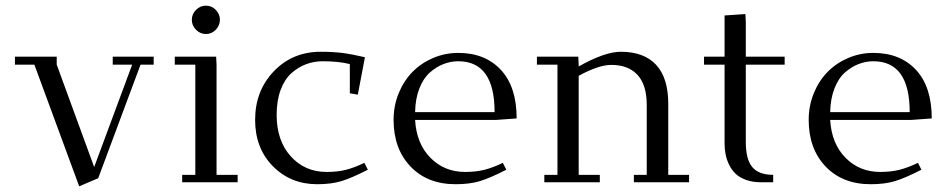

<svg xmlns="http://www.w3.org/2000/svg" viewBox="-20 -637 3315 671"><path d="M32.2 -411.1V-439H178.2V-411.1L309.1 -53.2L441.9 -411.1H374V-439H517.1V-411.1H471.2L323.2 -14.2L256.8 14.2L100.1 -411.1Z M590.8 -411.1V-439H735.4L736.8 -411.1V-25.9H810.5V0H616.7V-25.9H662.6V-411.1ZM665 -533Q650.4 -547.9 650.4 -567.9Q650.4 -587.9 665 -602.5Q679.7 -617.2 699.7 -617.2Q719.7 -617.2 734.1 -602.5Q748.5 -587.9 748.5 -567.9Q748.5 -547.9 734.1 -533Q719.7 -518.1 699.7 -518.1Q679.7 -518.1 665 -533Z M871.6 -217.8Q871.6 -319.8 937 -387.9Q1002.4 -456.1 1100.6 -456.1Q1144.5 -456.1 1176.8 -451.9Q1209 -447.8 1255.4 -437L1230.5 -306.2L1202.6 -311V-413.1Q1164.1 -422.9 1107.4 -422.9Q1077.6 -422.9 1050.3 -412.8Q1022.9 -402.8 999 -381.8Q975.1 -360.8 960.9 -323.2Q946.8 -285.6 946.8 -235.8Q946.8 -145.5 996.1 -90.8Q1045.4 -36.1 1121.6 -36.1Q1159.7 -36.1 1189.5 -43.7Q1219.2 -51.3 1253.4 -67.9L1265.6 -43.9Q1209.5 -15.1 1173.8 -4.2Q1138.2 6.8 1088.4 6.8Q995.6 6.8 933.6 -56.2Q871.6 -119.1 871.6 -217.8Z M1355.5 -217.8Q1355.5 -267.6 1373.5 -311.5Q1391.6 -355.5 1422.1 -386.2Q1452.6 -417 1494.1 -434.6Q1535.6 -452.1 1581.5 -452.1Q1675.3 -452.1 1730.5 -392.8Q1785.6 -333.5 1785.6 -223.1L1712.4 -217.8H1430.7Q1435.5 -134.8 1484.4 -85.4Q1533.2 -36.1 1605.5 -36.1Q1643.6 -36.1 1673.3 -43.7Q1703.1 -51.3 1737.3 -67.9L1749.5 -43.9Q1693.4 -15.1 1657.7 -4.2Q1622.1 6.8 1572.3 6.8Q1473.6 6.8 1414.6 -55.2Q1355.5 -117.2 1355.5 -217.8ZM1430.7 -245.1H1708.5Q1708.5 -422.9 1581.5 -422.9Q1555.2 -422.9 1530.3 -413.3Q1505.4 -403.8 1482.7 -384Q1460 -364.3 1445.8 -328.4Q1431.6 -292.5 1430.7 -245.1Z M1856.4 -411.1V-439H2001L2002.4 -411.1V-404.8Q2093.8 -456.1 2149.4 -456.1Q2231 -456.1 2273.2 -410.2Q2315.4 -364.3 2315.4 -274.9V-25.9H2388.2V0H2195.3V-25.9H2240.2V-270Q2240.2 -340.3 2208 -375.2Q2175.8 -410.2 2116.2 -410.2Q2072.3 -410.2 2002.4 -372.1V-25.9H2076.2V0H1882.3V-25.9H1928.2V-411.1Z M2440.4 -411.1V-439H2512.2V-583L2585 -587.9L2586.4 -561V-439H2722.2V-411.1H2586.4V-141.1Q2586.4 -79.6 2609.4 -52.7Q2632.3 -25.9 2682.1 -25.9V0H2639.2Q2610.4 0 2587.9 -8.1Q2565.4 -16.1 2551.5 -29.1Q2537.6 -42 2528.6 -60.3Q2519.5 -78.6 2515.9 -97.2Q2512.2 -115.7 2512.2 -136.2V-411.1Z M2806.2 -217.8Q2806.2 -267.6 2824.2 -311.5Q2842.3 -355.5 2872.8 -386.2Q2903.3 -417 2944.8 -434.6Q2986.3 -452.1 3032.2 -452.1Q3126 -452.1 3181.2 -392.8Q3236.3 -333.5 3236.3 -223.1L3163.1 -217.8H2881.3Q2886.2 -134.8 2935.1 -85.4Q2983.9 -36.1 3056.2 -36.1Q3094.2 -36.1 3124 -43.7Q3153.8 -51.3 3188 -67.9L3200.2 -43.9Q3144 -15.1 3108.4 -4.2Q3072.8 6.8 3022.9 6.8Q2924.3 6.8 2865.2 -55.2Q2806.2 -117.2 2806.2 -217.8ZM2881.3 -245.1H3159.2Q3159.2 -422.9 3032.2 -422.9Q3005.9 -422.9 2981 -413.3Q2956.1 -403.8 2933.3 -384Q2910.6 -364.3 2896.5 -328.4Q2882.3 -292.5 2881.3 -245.1Z"/></svg>

Font: Dehuti Alt
Style: Book
Weight: 400
Version: Version 1.2